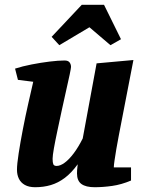

<svg xmlns="http://www.w3.org/2000/svg" viewBox="-20 -772 610 803"><path d="M127 11Q101 11 84 1.5Q67 -8 59 -24.5Q51 -41 51 -62Q51 -85 58 -130.5Q65 -176 75.5 -230.5Q86 -285 98 -338Q110 -391 119 -430L55 -438L43 -485Q74 -495 112.5 -502.5Q151 -510 187.5 -514.5Q224 -519 250 -519Q265 -519 271 -511Q277 -503 277 -492Q277 -487 271.5 -460.5Q266 -434 257 -395Q248 -356 238.5 -311.5Q229 -267 220 -225Q211 -183 205.5 -152Q200 -121 200 -108Q200 -92 203 -85Q206 -78 217 -78Q232 -78 250.5 -91.5Q269 -105 288.5 -131Q308 -157 326 -193L384 -507L538 -521L477 -206Q471 -176 466.5 -148.5Q462 -121 459 -101Q456 -81 456 -72H528V-17Q488 0 449.5 5.5Q411 11 376 11Q339 11 320.5 -2.5Q302 -16 302 -47Q302 -53 302.5 -61Q303 -69 304 -75.5Q305 -82 305 -85Q279 -49 251 -28Q223 -7 192.5 2Q162 11 127 11ZM228 -583 196 -618 322 -752H415L486 -608L442 -583L354 -658Z"/></svg>

Font: Manuale ExtraBold
Style: Italic
Weight: 800
Italic angle: -11°
Designer: Eduardo Tunni / Pablo Cosgaya
Foundry: Eduardo Tunni / Pablo Cosgaya
Version: Version 1.002